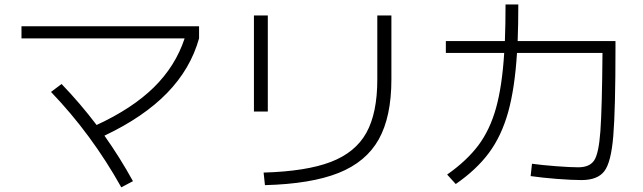

<svg xmlns="http://www.w3.org/2000/svg" viewBox="-20 -802 2852 851"><path d="M206.1 -394.5 252.9 -429.7Q335.9 -343.3 408.2 -248Q566.9 -321.3 662.4 -415.3Q757.8 -509.3 798.3 -631.8H75.2V-685.5H862.3V-631.8Q824.2 -496.1 720.2 -389.4Q616.2 -282.7 442.9 -200.7Q511.2 -104.5 569.3 1L517.6 28.3Q386.2 -207 206.1 -394.5Z M1652.3 -449.2V-733.4H1714.8V-450.2Q1714.8 -284.7 1658.7 -184.3Q1602.5 -84 1480.5 -35.4Q1358.4 13.2 1154.3 18.6L1148.4 -37.1Q1336.9 -42.5 1446 -84.2Q1555.2 -126 1603.8 -213.4Q1652.3 -300.8 1652.3 -449.2ZM1105.5 -733.4H1167V-307.6H1105.5Z M2332 -21.5 2337.9 -76.2Q2380.9 -70.3 2443.8 -65.4Q2506.8 -60.5 2543 -60.5Q2592.8 -60.5 2613.3 -90.6Q2633.8 -120.6 2641.1 -220.7Q2648.4 -320.8 2650.4 -567.4H2271.5Q2261.7 -410.2 2232.2 -304.7Q2202.6 -199.2 2147.2 -124.5Q2091.8 -49.8 2000 13.7L1961.9 -28.3Q2048.8 -89.4 2100.1 -157.7Q2151.4 -226.1 2178.5 -323Q2205.6 -419.9 2214.8 -567.4H1956.1V-620.1H2217.8Q2220.7 -694.3 2220.7 -782.2H2277.3Q2277.3 -694.8 2274.4 -620.1H2708V-591.8Q2708 -315.4 2698.2 -198.7Q2688.5 -82 2658.4 -43Q2628.4 -3.9 2557.6 -3.9Q2515.1 -3.9 2448.7 -9Q2382.3 -14.2 2332 -21.5Z"/></svg>

Font: Pretendard Light
Style: Regular
Weight: 300
Designer: Base glyphs from Inter by Rasmus Andersson; Hangeul glyphs from Noto Sans CJK(Source Han Sans) by Jang Soo-young and Kan
Foundry: Kil Hyung-jin
Version: Version 1.309